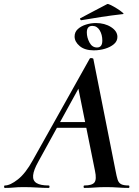

<svg xmlns="http://www.w3.org/2000/svg" viewBox="-58 -922 683 942"><path d="M-34 0Q-38 0 -38 -6Q-38 -12 -34 -12Q-8 -12 30 -42Q68 -72 103 -136L382 -634Q384 -638 391.5 -637Q399 -636 400 -633L509 -84Q514 -57 519 -41Q524 -25 536 -18.5Q548 -12 573 -12Q577 -12 577 -6Q577 0 573 0Q547 0 520.5 -2Q494 -4 462 -4Q431 -4 406.5 -2Q382 0 356 0Q352 0 352 -6Q352 -12 356 -12Q394 -12 405.5 -27Q417 -42 408 -84L323 -505L379 -582L130 -129Q107 -88 104.5 -62Q102 -36 121 -24Q140 -12 181 -12Q185 -12 185 -6Q185 0 180 0Q157 0 123.5 -2Q90 -4 58 -4Q29 -4 10.5 -2Q-8 0 -34 0ZM202 -295 218 -323H405L407 -295ZM402 -675Q358 -675 333 -696Q308 -717 308 -743Q308 -765 324 -779.5Q340 -794 364 -801.5Q388 -809 412 -809Q456 -809 487 -789Q518 -769 518 -741Q518 -720 501 -705.5Q484 -691 457.5 -683Q431 -675 402 -675ZM418 -689Q444 -689 444 -723Q444 -752 431 -773.5Q418 -795 395 -795Q368 -795 368 -763Q368 -738 381 -713.5Q394 -689 418 -689ZM342 -823Q338 -822 335.5 -827Q333 -832 337 -833Q377 -854 404 -868.5Q431 -883 468 -902Q472 -904 486 -897Q500 -890 516 -880Q532 -870 542 -861.5Q552 -853 546 -853Q485 -846 437 -838.5Q389 -831 342 -823Z"/></svg>

Font: Cormorant Light
Style: Italic
Weight: 300
Italic angle: -10°
Designer: Christian Thalmann (Catharsis Fonts)
Foundry: Catharsis Fonts
Version: Version 4.000